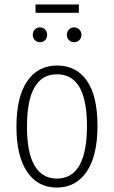

<svg xmlns="http://www.w3.org/2000/svg" viewBox="-20 -824 507 855"><path d="M331.1 -767.1H138.2V-804.2H331.1ZM189.9 -668.9Q189.9 -654.8 181.2 -645.5Q172.4 -636.2 158.2 -636.2Q144 -636.2 135 -645.5Q126 -654.8 126 -668.9Q126 -682.6 135 -692.4Q144 -702.1 158.2 -702.1Q172.4 -702.1 181.2 -692.4Q189.9 -682.6 189.9 -668.9ZM342.8 -668.9Q342.8 -654.8 333.5 -645.5Q324.2 -636.2 310.1 -636.2Q295.9 -636.2 286.9 -645.5Q277.8 -654.8 277.8 -668.9Q277.8 -682.6 286.9 -692.4Q295.9 -702.1 310.1 -702.1Q324.2 -702.1 333.5 -692.4Q342.8 -682.6 342.8 -668.9ZM233.9 -532.2Q319.8 -532.2 366.9 -464.6Q414.1 -397 414.1 -263.2Q414.1 -130.4 366 -59.6Q317.9 11.2 232.9 11.2Q147.9 11.2 100.6 -59.1Q53.2 -129.4 53.2 -259.8Q53.2 -392.6 101.1 -462.4Q148.9 -532.2 233.9 -532.2ZM233.9 -493.2Q100.1 -493.2 100.1 -259.8Q100.1 -142.6 134.5 -85.7Q168.9 -28.8 232.9 -28.8Q367.2 -28.8 367.2 -263.2Q367.2 -493.2 233.9 -493.2Z"/></svg>

Font: Fira Sans Compressed ExtraLight
Style: Regular
Weight: 250
Width: 1
Designer: Carrois Corporate & Edenspiekermann AG
Foundry: Carrois Corporate GbR & Edenspiekermann AG
Version: Version 4.203;PS 004.203;hotconv 1.0.88;makeotf.lib2.5.64775